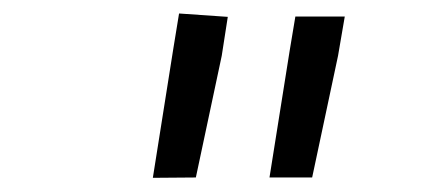

<svg xmlns="http://www.w3.org/2000/svg" viewBox="-20 -774 627 279"><path d="M302.2 -692.9 264.6 -516.1 202.1 -515.6 231.9 -703.6 240.2 -754.4 311 -749.5ZM471.2 -692.9 433.6 -516.1H371.6L400.9 -700.2L409.2 -750H481Z"/></svg>

Font: TypoPRO Roboto Mono
Style: Italic
Weight: 400
Designer: Google
Version: Version 2.000986; 2015; ttfautohint (v1.3)